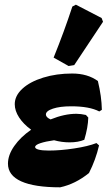

<svg xmlns="http://www.w3.org/2000/svg" viewBox="-20 -793 480 820"><path d="M176 -304Q176 -292 196 -283Q255 -307 306 -307Q325 -307 347 -302L357 -291Q356 -249 340 -196Q314 -185 277 -185Q244 -185 211 -194Q175 -189 152.5 -181.5Q130 -174 130 -165Q130 -158 145 -154Q160 -150 188 -150Q238 -150 297 -159Q356 -168 392 -182L403 -172Q389 -111 360 -54Q302 -7 237 7Q127 7 70.5 -18.5Q14 -44 14 -94Q14 -131 41 -169.5Q68 -208 113 -239Q80 -263 61.5 -291.5Q43 -320 43 -348Q43 -384 75.5 -414Q108 -444 164.5 -461.5Q221 -479 288 -479Q354 -479 398 -447Q414 -381 415 -324L404 -317Q362 -339 284 -339Q236 -339 206 -329Q176 -319 176 -304ZM297 -515 273 -511 209 -547Q254 -658 289 -765L304 -773L414 -716L420 -700Z"/></svg>

Font: Alegreya Black
Style: Italic
Weight: 900
Italic angle: -7°
Designer: Juan Pablo del Peral
Foundry: Huerta Tipografica
Version: Version 2.007; ttfautohint (v1.6)